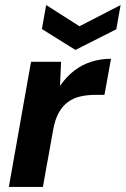

<svg xmlns="http://www.w3.org/2000/svg" viewBox="-20 -741 498 761"><path d="M15 0 103 -496H222L218 -402H219Q244 -438 275 -461.5Q306 -485 342.5 -496.5Q379 -508 420 -508L394 -365H358Q325 -365 297.5 -358.5Q270 -352 248.5 -336Q227 -320 212.5 -293.5Q198 -267 191 -228L150 0ZM458 -721 441 -625 279 -543 146 -626 163 -721 295 -637Z"/></svg>

Font: DM Sans 28pt
Style: Bold Italic
Weight: 700
Italic angle: -10°
Version: Version 4.004;gftools[0.9.30]